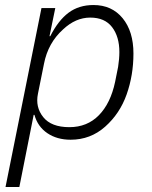

<svg xmlns="http://www.w3.org/2000/svg" viewBox="-20 -544 606 764"><path d="M2 200 145 -512H200L177 -400H180Q212 -463 253 -493.5Q294 -524 352 -524Q425 -524 468 -471.5Q511 -419 511 -331Q511 -245 484 -168.5Q457 -92 398.5 -40Q340 12 261 12Q207 12 168.5 -14Q130 -40 117 -87H114L57 200ZM256 -38Q327 -38 373.5 -85.5Q420 -133 438 -218L450 -278Q455 -310 455 -337Q455 -398 426 -436Q397 -474 339 -474Q281 -474 231 -427Q171 -373 155 -290L131 -171Q120 -118 152 -78Q184 -38 256 -38Z"/></svg>

Font: IBM Plex Sans Light
Style: Italic
Weight: 300
Italic angle: -11.31°
Designer: Mike Abbink, Paul van der Laan, Pieter van Rosmalen
Foundry: Bold Monday
Version: Version 3.0